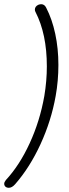

<svg xmlns="http://www.w3.org/2000/svg" viewBox="-28 -762 330 914"><path d="M-8 113Q-8 105 0 95Q65 25 113.5 -80.5Q162 -186 183 -305Q195 -377 195 -446Q195 -600 141 -705Q138 -710 138 -716Q138 -731 154 -739Q162 -742 168 -742Q184 -742 192 -725Q220 -671 235 -601Q250 -531 250 -453Q250 -377 237 -305Q216 -187 165 -76Q114 35 44 115Q29 132 14 132Q7 132 1 129Q-8 123 -8 113Z"/></svg>

Font: Kodchasan ExtraLight
Style: Italic
Weight: 275
Italic angle: -10°
Version: Version 1.000; ttfautohint (v1.6)